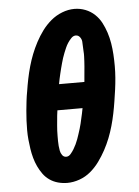

<svg xmlns="http://www.w3.org/2000/svg" viewBox="-54 -787 607 837"><g transform="rotate(-5 250.0 -368.5)"><path d="M207 8Q186 8 166 2.5Q146 -3 129.5 -14.5Q113 -26 101.5 -42Q90 -58 81.5 -76Q73 -94 67.5 -114Q62 -134 59 -154Q56 -174 54 -194.5Q52 -215 52 -236Q52 -257 53 -278.5Q54 -300 56 -321Q58 -342 60.5 -363.5Q63 -385 67 -406Q71 -432 76.5 -459Q82 -486 89.5 -512.5Q97 -539 107 -564.5Q117 -590 130.5 -615.5Q144 -641 161 -664Q178 -687 200 -705.5Q222 -724 249 -734.5Q276 -745 303 -745Q328 -745 351 -736Q374 -727 391.5 -710.5Q409 -694 420 -673Q431 -652 438.5 -629Q446 -606 450 -581.5Q454 -557 455.5 -532Q457 -507 457 -481.5Q457 -456 455 -430.5Q453 -405 449.5 -379.5Q446 -354 442 -329Q438 -303 432.5 -276Q427 -249 419.5 -222.5Q412 -196 402 -170.5Q392 -145 378.5 -120Q365 -95 348 -71.5Q331 -48 309 -29.5Q287 -11 260 -1.5Q233 8 207 8ZM319 -424Q320 -436 321 -447Q322 -458 323 -469Q324 -480 325 -491Q326 -502 326.5 -513Q327 -524 327.5 -535Q328 -546 327 -557Q326 -568 326 -579Q326 -590 325 -600.5Q324 -611 317 -620Q310 -629 299 -629Q288 -629 279 -619.5Q270 -610 263.5 -600Q257 -590 252.5 -579.5Q248 -569 243.5 -558Q239 -547 235.5 -536Q232 -525 229 -514Q226 -503 223 -491.5Q220 -480 217.5 -469Q215 -458 212.5 -447Q210 -436 208 -424ZM212 -106Q223 -106 231.5 -116Q240 -126 246 -136Q252 -146 257 -156.5Q262 -167 266 -178Q270 -189 273.5 -200Q277 -211 280.5 -222Q284 -233 286.5 -244Q289 -255 291.5 -266Q294 -277 296.5 -288Q299 -299 301 -311H191Q189 -299 188 -288Q187 -277 186 -266Q185 -255 184 -244Q183 -233 182.5 -222Q182 -211 182 -199.5Q182 -188 182 -177.5Q182 -167 183 -156Q184 -145 186 -134.5Q188 -124 194.5 -115Q201 -106 212 -106Z"/></g></svg>

Font: Iosevka Curly Heavy Oblique
Style: Regular
Weight: 900
Italic angle: -9°
Monospace: yes
Designer: Belleve Invis
Foundry: Belleve Invis
Version: Version 11.1.0; ttfautohint (v1.8.3)